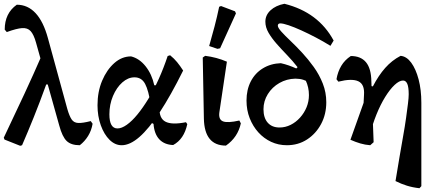

<svg xmlns="http://www.w3.org/2000/svg" viewBox="-21 -763 2314 1018"><path d="M402 7Q356 7 332.5 -15.5Q309 -38 293 -98L170 -537Q158 -580 141.5 -598Q125 -616 96 -614Q67 -612 15 -593L4 -606Q4 -693 68 -738Q126 -738 167.5 -693.5Q209 -649 233 -561L336 -185Q347 -147 359 -129.5Q371 -112 394 -111Q417 -110 460 -121L470 -107Q464 -71 446 -42Q428 -13 402 7ZM86 10 3 -23 -1 -33Q59 -159 108.5 -265.5Q158 -372 200 -469L265 -315H224Q190 -221 158 -141.5Q126 -62 96 7Z M624 7Q589 7 560 -21.5Q531 -50 513.5 -98.5Q496 -147 496 -205Q496 -277 520.5 -335Q545 -393 585 -428.5Q625 -464 674 -464Q718 -453 751 -411.5Q784 -370 797 -311H850L778 -208Q767 -283 748.5 -318Q730 -353 692 -353Q658 -353 627.5 -326Q597 -299 578 -254Q559 -209 559 -157Q559 -82 602 -82Q624 -82 651.5 -101.5Q679 -121 708 -156.5Q737 -192 766 -239.5Q795 -287 821 -345Q847 -403 868 -466L881 -470Q902 -453 918 -433.5Q934 -414 950 -389Q884 -256 826 -168Q768 -80 718 -36.5Q668 7 624 7ZM897 6Q850 4 823.5 -24.5Q797 -53 793 -106L771 -118L826 -218L825 -192Q822 -136 856 -118Q890 -100 965 -115L972 -105Q955 -25 897 6Z M1177 9Q1063 9 1060 -134L1054 -458L1067 -467Q1098 -463 1126 -455.5Q1154 -448 1182 -436L1142 -167Q1137 -129 1161.5 -119.5Q1186 -110 1248 -124L1256 -109Q1240 -35 1177 9ZM1132 -504 1088 -519Q1103 -571 1116.5 -622.5Q1130 -674 1141 -727L1151 -731L1225 -703L1230 -692L1146 -507Z M1500 7Q1455 7 1416.5 -11Q1378 -29 1349 -61Q1320 -93 1303 -136Q1286 -179 1286 -230Q1286 -287 1308.5 -331Q1331 -375 1372.5 -400.5Q1414 -426 1468 -428Q1490 -423 1510 -416Q1530 -409 1550 -400L1571 -421L1625 -322Q1606 -334 1587 -340Q1568 -346 1545 -346Q1499 -345 1460.5 -323Q1422 -301 1399 -264Q1376 -227 1376 -184Q1376 -138 1398.5 -112.5Q1421 -87 1461 -87Q1492 -87 1520 -101Q1548 -115 1570 -139.5Q1592 -164 1604.5 -194.5Q1617 -225 1617 -259Q1617 -300 1600 -336.5Q1583 -373 1557 -406.5Q1531 -440 1501.5 -470.5Q1472 -501 1446 -530.5Q1420 -560 1403 -589Q1386 -618 1386 -648Q1386 -683 1413.5 -708.5Q1441 -734 1487 -743Q1667 -698 1748 -548L1731 -520Q1694 -543 1654 -564Q1614 -585 1576.5 -602Q1539 -619 1509.5 -629Q1480 -639 1465 -639Q1452 -639 1452 -626Q1453 -615 1471.5 -594.5Q1490 -574 1519 -546.5Q1548 -519 1580.5 -484Q1613 -449 1642.5 -408Q1672 -367 1690.5 -320Q1709 -273 1709 -221Q1709 -157 1681.5 -105.5Q1654 -54 1607 -23.5Q1560 7 1500 7Z M2203 235Q2167 231 2136.5 221.5Q2106 212 2076 197Q2087 131 2097 71Q2107 11 2116.5 -41.5Q2126 -94 2132 -137.5Q2138 -181 2142 -213Q2146 -245 2146 -263Q2146 -301 2138.5 -318.5Q2131 -336 2116 -336Q2096 -336 2071 -312.5Q2046 -289 2021 -248.5Q1996 -208 1975 -156Q1954 -104 1940 -48L1942 7Q1915 5 1889.5 -2.5Q1864 -10 1837 -22L1939 -308L1956 -305Q1986 -363 2021.5 -403Q2057 -443 2103 -467Q2135 -464 2159.5 -430.5Q2184 -397 2198.5 -342Q2213 -287 2213 -218V224ZM1942 7 1897 -24 1909 -260Q1913 -316 1879 -332Q1845 -348 1773 -330L1763 -343Q1770 -383 1788.5 -414Q1807 -445 1839 -466Q1892 -466 1919.5 -433Q1947 -400 1948 -331L1960 -9Z"/></svg>

Font: Alegreya SemiBold
Style: Regular
Weight: 600
Designer: Juan Pablo del Peral
Foundry: Huerta Tipografica
Version: Version 2.009